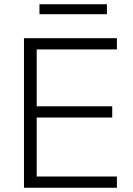

<svg xmlns="http://www.w3.org/2000/svg" viewBox="-20 -885 625 905"><path d="M93 0V-705H531V-652H153V-384H509V-331H153V-53H531V0ZM166 -818V-865H484V-818Z"/></svg>

Font: Mulish Light
Style: Regular
Weight: 300
Designer: Vernon Adams
Foundry: Vernon Adams
Version: Version 3.603; ttfautohint (v1.8.3)